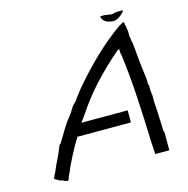

<svg xmlns="http://www.w3.org/2000/svg" viewBox="-120 -936 1057 1079"><g transform="rotate(-15 408.0 -396.0)"><path d="M664.1 -750Q668 -750 668 -752Q668 -753.9 671.9 -753.9H675.8L679.7 -746.1V-734.4L683.6 -730.5V-722.7L687.5 -699.2V-668Q691.4 -656.2 691.4 -646.5Q691.4 -636.7 695.3 -628.9Q707 -492.2 718.8 -410.2V-390.6V-382.8L722.7 -375V-343.8L726.6 -312.5V-277.3L730.5 -210.9L734.4 -109.4Q734.4 -105.5 736.3 -101.6Q738.3 -97.7 738.3 -93.8V-82V3.9V7.8H656.2V3.9L652.3 -62.5Q648.4 -195.3 640.6 -328.1Q632.8 -460.9 617.2 -578.1Q613.3 -589.8 613.3 -605.5V-617.2Q613.3 -613.3 609.4 -613.3Q601.6 -609.4 601.6 -609.4Q523.4 -543 453.1 -466.8Q382.8 -390.6 324.2 -300.8L300.8 -269.5H570.3V-199.2H261.7V-203.1Q234.4 -160.2 207 -107.4Q179.7 -54.7 160.2 -7.8L152.3 7.8V11.7V15.6Q148.4 19.5 148.4 19.5L144.5 27.3Q136.7 27.3 136.7 23.4H132.8H128.9L121.1 19.5L113.3 15.6L97.7 11.7L93.8 7.8Q74.2 0 74.2 -3.9Q70.3 -3.9 72.3 -9.8Q74.2 -15.6 78.1 -19.5V-23.4Q85.9 -35.2 93.8 -54.7Q101.6 -74.2 117.2 -105.5Q132.8 -136.7 140.6 -158.2Q148.4 -179.7 156.2 -187.5V-183.6Q168 -203.1 203.1 -261.7Q214.8 -281.2 224.6 -294.9Q234.4 -308.6 238.3 -312.5L261.7 -343.8L265.6 -351.6L273.4 -363.3L281.2 -375L300.8 -394.5L308.6 -406.2L320.3 -421.9Q347.7 -457 347.7 -457Q496.1 -632.8 644.5 -738.3ZM574.2 -820.3Q585.9 -820.3 593.8 -818.4Q601.6 -816.4 609.4 -816.4Q621.1 -812.5 636.7 -816.4Q644.5 -820.3 668 -820.3H687.5V-812.5L679.7 -804.7Q640.6 -765.6 605.5 -777.3Q570.3 -781.2 558.6 -812.5Q550.8 -820.3 574.2 -820.3Z"/></g></svg>

Font: 和音 by 宁静之雨，公众号njzyshare
Style: Regular
Weight: 400
Designer: Steve Matteson
Foundry: Ascender Corporation
Version: Version 6.00;June 8, 2018;FontCreator 11.0.0.2388 32-bit